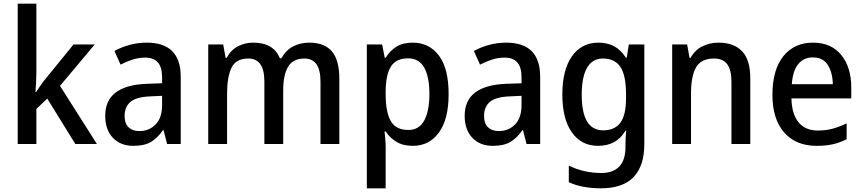

<svg xmlns="http://www.w3.org/2000/svg" viewBox="-20 -831 4675 1040"><path d="M177 -437Q177 -413 175.5 -385.5Q174 -358 172 -333H176Q186 -349 201 -370.5Q216 -392 230 -408L378 -590H493L305 -366L505 -51H388L236 -297L177 -241V-51H76V-811H177Z M775 -600Q959 -600 959 -415V-51H885L866 -126H863Q832 -82 796.5 -61.5Q761 -41 702 -41Q633 -41 591.5 -84.5Q550 -128 550 -204Q550 -369 776 -377L858 -380V-411Q858 -468 834.5 -493.5Q811 -519 767 -519Q732 -519 699 -508.5Q666 -498 633 -481L600 -555Q636 -575 681 -587.5Q726 -600 775 -600ZM795 -309Q718 -306 686.5 -279Q655 -252 655 -204Q655 -161 677 -141Q699 -121 735 -121Q788 -121 823 -157Q858 -193 858 -262V-312Z M1655 -600Q1737 -600 1777.5 -553Q1818 -506 1818 -405V-51H1716V-389Q1716 -514 1629 -514Q1567 -514 1540.5 -469.5Q1514 -425 1514 -341V-51H1412V-390Q1412 -514 1325 -514Q1258 -514 1234 -464Q1210 -414 1210 -324V-51H1108V-590H1189L1202 -518H1208Q1230 -560 1268.5 -580Q1307 -600 1351 -600Q1462 -600 1496 -515H1504Q1528 -559 1567.5 -579.5Q1607 -600 1655 -600Z M2215 -600Q2305 -600 2357.5 -530Q2410 -460 2410 -321Q2410 -185 2357.5 -113Q2305 -41 2216 -41Q2163 -41 2127 -63Q2091 -85 2069 -119H2063Q2065 -99 2067 -76.5Q2069 -54 2069 -37V189H1967V-590H2050L2064 -518H2069Q2092 -556 2127 -578Q2162 -600 2215 -600ZM2190 -515Q2126 -515 2098 -471.5Q2070 -428 2069 -338V-319Q2069 -224 2096.5 -175.5Q2124 -127 2192 -127Q2250 -127 2278 -178.5Q2306 -230 2306 -322Q2306 -414 2278 -464.5Q2250 -515 2190 -515Z M2722 -600Q2906 -600 2906 -415V-51H2832L2813 -126H2810Q2779 -82 2743.5 -61.5Q2708 -41 2649 -41Q2580 -41 2538.5 -84.5Q2497 -128 2497 -204Q2497 -369 2723 -377L2805 -380V-411Q2805 -468 2781.5 -493.5Q2758 -519 2714 -519Q2679 -519 2646 -508.5Q2613 -498 2580 -481L2547 -555Q2583 -575 2628 -587.5Q2673 -600 2722 -600ZM2742 -309Q2665 -306 2633.5 -279Q2602 -252 2602 -204Q2602 -161 2624 -141Q2646 -121 2682 -121Q2735 -121 2770 -157Q2805 -193 2805 -262V-312Z M3222 -600Q3269 -600 3305.5 -581Q3342 -562 3370 -519H3375L3386 -590H3470V-49Q3470 67 3412 128Q3354 189 3234 189Q3133 189 3061 156V66Q3142 106 3238 106Q3301 106 3334.5 71Q3368 36 3368 -35V-51Q3368 -66 3369 -87.5Q3370 -109 3372 -123H3368Q3342 -80 3305 -60.5Q3268 -41 3220 -41Q3129 -41 3077.5 -114Q3026 -187 3026 -319Q3026 -452 3078 -526Q3130 -600 3222 -600ZM3245 -514Q3189 -514 3160 -464Q3131 -414 3131 -318Q3131 -125 3247 -125Q3310 -125 3340.5 -166.5Q3371 -208 3371 -299V-320Q3371 -423 3340.5 -468.5Q3310 -514 3245 -514Z M3871 -600Q3955 -600 3999.5 -553.5Q4044 -507 4044 -407V-51H3942V-389Q3942 -451 3919.5 -482.5Q3897 -514 3848 -514Q3778 -514 3750.5 -466.5Q3723 -419 3723 -324V-51H3621V-590H3702L3715 -518H3721Q3744 -560 3784.5 -580Q3825 -600 3871 -600Z M4384 -600Q4482 -600 4536.5 -533.5Q4591 -467 4591 -358V-298H4267Q4269 -213 4305.5 -168.5Q4342 -124 4410 -124Q4454 -124 4490.5 -134Q4527 -144 4566 -163V-77Q4529 -58 4491 -49.5Q4453 -41 4404 -41Q4291 -41 4227.5 -113.5Q4164 -186 4164 -317Q4164 -453 4223 -526.5Q4282 -600 4384 -600ZM4383 -520Q4333 -520 4303.5 -483.5Q4274 -447 4269 -375H4491Q4490 -438 4464 -479Q4438 -520 4383 -520Z"/></svg>

Font: Noto Sans Tamil UI SemiCondensed Medium
Style: Regular
Weight: 500
Width: 4
Designer: Jelle Bosma - Monotype Design Team
Foundry: Monotype Imaging Inc.
Version: Version 2.004; ttfautohint (v1.8.4.7-5d5b)